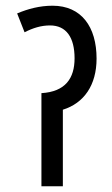

<svg xmlns="http://www.w3.org/2000/svg" viewBox="-20 -652 392 672"><path d="M164 -632C119 -632 78 -621 40 -605L66 -539C95 -554 124 -563 155 -563C212 -563 241 -521 241 -448C241 -378 209 -331 125 -326V0H200V-268C274 -291 318 -354 318 -447C318 -558 265 -632 164 -632Z"/></svg>

Font: Noto Sans ExtraCondensed
Style: Italic
Weight: 400
Width: 2
Italic angle: -12°
Designer: Monotype Design Team
Foundry: Monotype Imaging Inc.
Version: Version 2.013